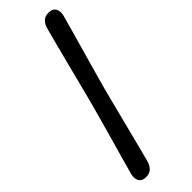

<svg xmlns="http://www.w3.org/2000/svg" viewBox="-285 -742 886 886"><g transform="rotate(-45 158.5 -299.0)"><path d="M120.5 -296.5Q130 -332.5 143 -383.5Q156 -434.5 170 -489.2Q184 -544 196.8 -592.8Q209.5 -641.5 218 -673.5Q224 -698.5 238 -712.8Q252 -727 275.5 -726.5Q300.5 -726.5 310.5 -710Q320.5 -693.5 314.5 -668.5Q306 -637 292.5 -589.2Q279 -541.5 263.8 -487.8Q248.5 -434 234.2 -383.2Q220 -332.5 210 -296Q200.5 -259.5 187.5 -208.8Q174.5 -158 160.8 -104Q147 -50 134.8 -2.2Q122.5 45.5 114.5 76Q108.5 101.5 94.2 115.5Q80 129.5 57 129Q32 129 22 112.5Q12 96 18 71Q26.5 39 40 -8.2Q53.5 -55.5 68.5 -108.5Q83.5 -161.5 97.2 -211Q111 -260.5 120.5 -296.5Z"/></g></svg>

Font: Fraunces 144pt S100
Style: Bold Italic
Weight: 700
Italic angle: -16°
Version: Version 1.000; ttfautohint (v1.8.3)